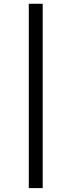

<svg xmlns="http://www.w3.org/2000/svg" viewBox="-20 -801 377 1012"><path d="M205.1 -781.2V190.4H131.8V-781.2Z"/></svg>

Font: Andika APac
Style: Regular
Weight: 400
Designer: Victor Gaultney, Annie Olsen, Julie Remington, Don Collingsworth, Eric Hays, Becca Hirsbrunner
Foundry: SIL International
Version: Version 5.000